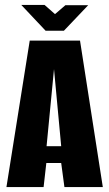

<svg xmlns="http://www.w3.org/2000/svg" viewBox="-20 -755 441 775"><path d="M6 0 100 -591H303L395 0H240L227 -97H167L156 0ZM168 -165H227L198 -476ZM164 -631 66 -735H160L202 -698L244 -734H336L238 -631Z"/></svg>

Font: Alumni Sans ExtraBold
Style: Regular
Weight: 800
Designer: Robert E. Leuschke
Foundry: Robert E. Leuschke
Version: Version 1.018